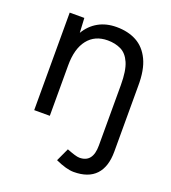

<svg xmlns="http://www.w3.org/2000/svg" viewBox="-133 -611 824 925"><g transform="rotate(20 279.0 -148.5)"><path d="M350 215Q313 215 256 189L287 122Q310 131 326.5 136Q343 141 353 141Q421 141 421 54V-256Q421 -330 404 -369Q387 -408 357 -422.5Q327 -437 289 -437Q223 -437 186.5 -390.5Q150 -344 150 -259V0H70V-500H145L149 -425Q174 -467 214 -489.5Q254 -512 307 -512Q366 -512 409.5 -488.5Q453 -465 477.5 -414Q502 -363 501 -280V56Q501 134 463 174.5Q425 215 350 215Z"/></g></svg>

Font: Figtree
Style: Regular
Weight: 400
Designer: Erik Kennedy
Foundry: Erik Kennedy
Version: Version 2.002